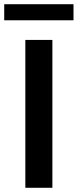

<svg xmlns="http://www.w3.org/2000/svg" viewBox="-43 -889 368 909"><path d="M77 0V-700H205V0ZM-23 -793V-869H305V-793Z"/></svg>

Font: Cabin Resolve
Style: Bold-Resolve
Weight: 700
Designer: Pablo Impallari
Foundry: Pablo Impallari. http://www.impallari.com Igino Marini. http://www.ikern.com
Version: Version 3.001